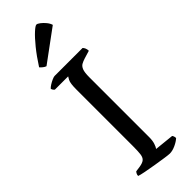

<svg xmlns="http://www.w3.org/2000/svg" viewBox="-314 -975 991 991"><g transform="rotate(-45 182.0 -479.0)"><path d="M242 0Q233 0 205.5 -4Q178 -8 144.5 -13.5Q111 -19 83 -24.5Q55 -30 44 -34Q44 -42 47.5 -48.5Q51 -55 54 -58L83 -62Q108 -66 118.5 -75.5Q129 -85 131.5 -105.5Q134 -126 134 -163V-574Q134 -621 142.5 -636.5Q151 -652 152 -653H55Q52 -655 48.5 -659.5Q45 -664 43 -671Q49 -678 61 -685.5Q73 -693 85.5 -698.5Q98 -704 104 -704H308Q313 -700 317 -691Q321 -682 321 -671L278 -658Q262 -653 250.5 -646.5Q239 -640 232.5 -624Q226 -608 226 -572V-135Q226 -110 220 -92Q214 -74 208 -67L314 -56Q316 -54 318.5 -48Q321 -42 321 -34Q307 -21 284 -10.5Q261 0 242 0ZM110 -769Q101 -772 92.5 -779Q84 -786 79 -792Q111 -842 141.5 -879.5Q172 -917 194.5 -937.5Q217 -958 225 -958Q232 -958 244.5 -948.5Q257 -939 268.5 -925Q280 -911 284 -897Z"/></g></svg>

Font: Texturina 72pt Medium
Style: Regular
Weight: 500
Designer: Guillermo Torres Carreño
Foundry: Omnibus-Type
Version: Version 1.002; ttfautohint (v1.8.3)